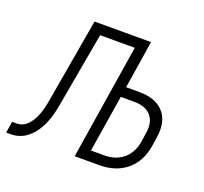

<svg xmlns="http://www.w3.org/2000/svg" viewBox="-141 -668 842 792"><g transform="rotate(20 280.0 -272.5)"><path d="M-40 5 -32 -45H-12Q21 -45 45 -77.5Q69 -110 80 -169L146 -550H394L361 -340H420Q492 -340 527 -300Q562 -260 551 -190L545 -150Q534 -79 487 -39.5Q440 0 366 0H259L339 -505H187L127 -169Q112 -87 73.5 -41Q35 5 -20 5ZM314 -45H373Q423 -45 456 -73Q489 -101 497 -150L503 -190Q511 -240 487 -267.5Q463 -295 413 -295H354Z"/></g></svg>

Font: JetBrains Mono NL Thin
Style: Italic
Weight: 100
Italic angle: -9°
Monospace: yes
Designer: Philipp Nurullin, Konstantin Bulenkov
Foundry: JetBrains
Version: Version 2.305; ttfautohint (v1.8.4.7-5d5b)